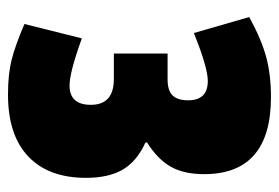

<svg xmlns="http://www.w3.org/2000/svg" viewBox="-126 -544 681 468"><g transform="rotate(90 214.0 -310.5)"><path d="M217 -631Q405 -631 405 -468Q405 -419 387 -387Q369 -355 328 -329V-325Q374 -304 394 -269.5Q414 -235 414 -180Q414 -89 362 -39.5Q310 10 211 10Q162 10 127.5 1.5Q93 -7 39 -30L74 -170Q157 -140 189 -140Q236 -140 236 -192Q236 -248 173 -248H111V-379H174Q202 -379 213.5 -391.5Q225 -404 225 -429Q225 -477 178 -477Q145 -477 61 -443L22 -578Q77 -608 120 -619.5Q163 -631 217 -631Z"/></g></svg>

Font: Passion One
Style: Regular
Weight: 400
Designer: Alejandro Lo Celso
Foundry: Fontstage
Version: Version 1.001